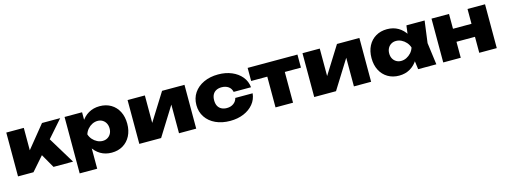

<svg xmlns="http://www.w3.org/2000/svg" viewBox="-14 -1425 6392 2425"><g transform="rotate(-15 3182.0 -212.5)"><path d="M52 0V-573H281V-176L215 -199L519 -573H757L254 0ZM516 0 357 -278 532 -395 772 0Z M814 -573H1043V-420L1034 -394V-219L1043 -168V165H814ZM973 -286Q985 -379 1025.5 -447.5Q1066 -516 1130 -553Q1194 -590 1275 -590Q1359 -590 1422.5 -552.5Q1486 -515 1521.5 -446.5Q1557 -378 1557 -286Q1557 -196 1521.5 -127.5Q1486 -59 1422.5 -21Q1359 17 1275 17Q1193 17 1129.5 -20.5Q1066 -58 1026 -126.5Q986 -195 973 -286ZM1326 -286Q1326 -324 1310.5 -353.5Q1295 -383 1267 -400Q1239 -417 1203 -417Q1166 -417 1132 -400Q1098 -383 1072.5 -353.5Q1047 -324 1035 -286Q1047 -248 1072.5 -219Q1098 -190 1132 -173Q1166 -156 1203 -156Q1239 -156 1267 -173Q1295 -190 1310.5 -219Q1326 -248 1326 -286Z M1638 0V-573H1864V-127L1819 -142L2089 -573H2382V0H2157V-461L2201 -445L1923 0Z M3186 -247Q3178 -168 3129 -108.5Q3080 -49 3001.5 -16Q2923 17 2825 17Q2718 17 2635.5 -21Q2553 -59 2507 -128Q2461 -197 2461 -286Q2461 -377 2507 -445Q2553 -513 2635.5 -551.5Q2718 -590 2825 -590Q2923 -590 3001.5 -557Q3080 -524 3129 -465Q3178 -406 3186 -326H2959Q2949 -373 2913 -397.5Q2877 -422 2825 -422Q2785 -422 2755 -406.5Q2725 -391 2709 -360.5Q2693 -330 2693 -286Q2693 -242 2709 -212Q2725 -182 2755 -166.5Q2785 -151 2825 -151Q2877 -151 2913 -177.5Q2949 -204 2959 -247Z M3419 -494H3648V0H3419ZM3208 -573H3859V-402H3208Z M3925 0V-573H4151V-127L4106 -142L4376 -573H4669V0H4444V-461L4488 -445L4210 0Z M5284 0 5257 -204 5285 -286 5257 -367 5284 -573H5522L5484 -287L5522 0ZM5335 -286Q5323 -195 5282.5 -126.5Q5242 -58 5178.5 -20.5Q5115 17 5033 17Q4950 17 4886 -21Q4822 -59 4786.5 -127.5Q4751 -196 4751 -286Q4751 -378 4786.5 -446.5Q4822 -515 4886 -552.5Q4950 -590 5033 -590Q5115 -590 5178.5 -553Q5242 -516 5283 -447.5Q5324 -379 5335 -286ZM4982 -286Q4982 -248 4997.5 -219Q5013 -190 5041 -173Q5069 -156 5105 -156Q5142 -156 5176 -173Q5210 -190 5236 -219Q5262 -248 5274 -286Q5262 -324 5236 -353.5Q5210 -383 5176 -400Q5142 -417 5105 -417Q5069 -417 5041 -400Q5013 -383 4997.5 -353.5Q4982 -324 4982 -286Z M5612 -573H5841V0H5612ZM6083 -573H6312V0H6083ZM5744 -379H6168V-209H5744Z"/></g></svg>

Font: Unbounded ExtraBold
Style: Regular
Weight: 800
Designer: Luke Prowse, Jean-Baptiste Morizot, Fátima Lázaro, Florian Runge
Foundry: NaN
Version: Version 1.701;gftools[0.9.28.dev5+ged2979d]